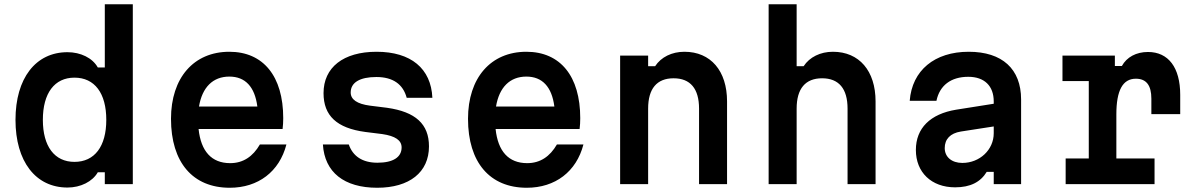

<svg xmlns="http://www.w3.org/2000/svg" viewBox="-20 -868 5640 905"><path d="M298 16C360 16 416 -12 441 -56H474V0H606V-848H474V-550H441C416 -595 360 -622 298 -622C148 -622 53 -499 53 -303C53 -107 148 16 298 16ZM182 -303C182 -429 237 -502 331 -502C426 -502 481 -429 481 -303C481 -178 426 -105 331 -105C237 -105 182 -178 182 -303Z M786 -308C786 -102 889 17 1063 17C1197 17 1297 -59 1330 -187H1205C1172 -130 1126 -99 1065 -99C977 -99 927 -155 916 -260H1312C1314 -276 1315 -293 1315 -311C1315 -509 1221 -624 1061 -624C893 -624 786 -501 786 -308ZM918 -366C933 -456 983 -507 1061 -507C1136 -507 1181 -459 1193 -366Z M1624 -187H1502C1510 -56 1602 17 1758 17C1910 17 2002 -56 2002 -178C2002 -283 1939 -341 1804 -360L1724 -370C1663 -378 1633 -399 1633 -432C1633 -479 1676 -505 1754 -505C1832 -505 1880 -471 1897 -407H2018C2012 -545 1917 -624 1755 -624C1598 -624 1505 -550 1505 -429C1505 -323 1567 -264 1702 -246L1782 -236C1843 -227 1873 -207 1873 -173C1873 -127 1833 -101 1759 -101C1688 -101 1643 -132 1624 -187Z M2186 -308C2186 -102 2289 17 2463 17C2597 17 2697 -59 2730 -187H2605C2572 -130 2526 -99 2465 -99C2377 -99 2327 -155 2316 -260H2712C2714 -276 2715 -293 2715 -311C2715 -509 2621 -624 2461 -624C2293 -624 2186 -501 2186 -308ZM2318 -366C2333 -456 2383 -507 2461 -507C2536 -507 2581 -459 2593 -366Z M2903 0H3035V-356C3035 -450 3076 -499 3155 -499C3234 -499 3275 -450 3275 -356V0H3407V-390C3407 -534 3330 -624 3206 -624C3147 -624 3096 -599 3068 -556H3035V-606H2903Z M3603 0H3735V-356C3735 -450 3776 -499 3855 -499C3934 -499 3975 -450 3975 -356V0H4107V-390C4107 -534 4030 -624 3906 -624C3847 -624 3796 -599 3768 -556H3735V-848H3603Z M4268 -393H4394C4409 -465 4462 -506 4544 -506C4620 -506 4664 -463 4664 -390V-379L4487 -351C4365 -331 4297 -264 4297 -161C4297 -56 4370 15 4482 15C4554 15 4602 -10 4631 -58H4664V0H4793V-399C4793 -543 4704 -624 4546 -624C4385 -624 4279 -536 4268 -393ZM4433 -170C4433 -212 4459 -240 4509 -248L4664 -272V-240C4664 -162 4598 -100 4516 -100C4466 -100 4433 -128 4433 -170Z M4988 -606V-486H5112V-121H5003V0H5422V-121H5242V-329C5242 -442 5272 -497 5334 -497C5383 -497 5407 -466 5407 -403V-330H5543V-421C5543 -550 5487 -623 5391 -623C5336 -623 5291 -599 5268 -557H5235V-606Z"/></svg>

Font: Martian Mono Std Md
Style: Regular
Weight: 500
Monospace: yes
Designer: Roman Shamin
Foundry: Evil Martians
Version: Version 1.000